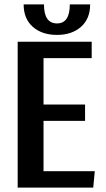

<svg xmlns="http://www.w3.org/2000/svg" viewBox="-20 -849 478 869"><path d="M388 -829Q388 -764 346.5 -727.5Q305 -691 238 -691Q170 -691 128.5 -727.5Q87 -764 87 -829H179Q179 -743 238 -743Q296 -743 296 -829ZM395 -586H177V-376H365V-302H177V-74H409L402 0H60V-660H395Z"/></svg>

Font: Sansita
Style: Regular
Weight: 400
Designer: Pablo Cosgaya
Foundry: Omnibus-Type
Version: Version 1.006;hotconv 1.0.109;makeotfexe 2.5.65596